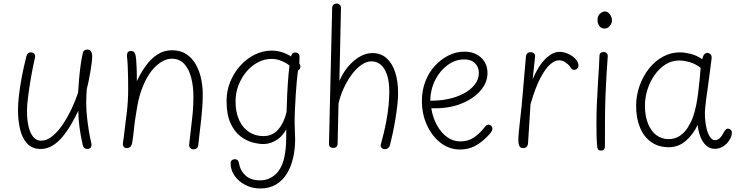

<svg xmlns="http://www.w3.org/2000/svg" viewBox="-20 -835 4177 1089"><path d="M130 -517Q133 -527 139 -532.5Q145 -538 154 -538Q162 -538 168 -535Q174 -532 177.5 -525Q181 -518 178 -507Q164 -444 154 -385Q144 -326 138.5 -280Q133 -234 133 -206Q133 -156 142 -117.5Q151 -79 169 -58Q187 -37 213 -37Q246 -37 277.5 -63Q309 -89 336.5 -130Q364 -171 386.5 -219Q409 -267 423 -310Q425 -346 428.5 -386Q432 -426 437 -463.5Q442 -501 449 -530Q451 -543 458 -548.5Q465 -554 475 -554Q490 -554 496.5 -542.5Q503 -531 503 -515Q503 -501 500 -478Q497 -455 492.5 -427.5Q488 -400 482.5 -374Q477 -348 472 -329Q471 -311 470 -292Q469 -273 469 -254Q469 -212 473.5 -171Q478 -130 484 -93Q490 -56 497 -27Q500 -16 498.5 -7.5Q497 1 491 5.5Q485 10 475 10Q465 10 458.5 4.5Q452 -1 449 -14Q437 -67 431 -112Q425 -157 424 -207Q406 -168 383.5 -129.5Q361 -91 334.5 -59Q308 -27 277 -8.5Q246 10 211 10Q162 10 133.5 -21.5Q105 -53 93.5 -103.5Q82 -154 82 -211Q82 -248 87.5 -295Q93 -342 103.5 -398Q114 -454 130 -517Z M1078 12Q1070 12 1064 8.5Q1058 5 1055 -1.5Q1052 -8 1053 -16Q1061 -93 1069 -157Q1077 -221 1077 -287Q1077 -344 1065 -392.5Q1053 -441 1026 -471.5Q999 -502 954 -502Q911 -502 865.5 -461Q820 -420 788 -339Q777 -311 770.5 -286.5Q764 -262 758.5 -232Q753 -202 746 -154Q744 -144 742.5 -128.5Q741 -113 739 -94.5Q737 -76 734.5 -57Q732 -38 729 -20Q725 -7 717.5 -1Q710 5 699 5Q687 5 682 -2Q677 -9 677 -17Q677 -25 678.5 -33Q680 -41 682 -56Q684 -71 687 -99Q693 -145 700 -204.5Q707 -264 707 -333Q707 -357 706.5 -391Q706 -425 704.5 -459Q703 -493 700 -518Q700 -525 701.5 -531.5Q703 -538 708.5 -542Q714 -546 723 -546Q734 -546 740 -540Q746 -534 749 -521Q751 -512 752.5 -493Q754 -474 755 -451Q756 -428 756 -407.5Q756 -387 756 -375Q780 -425 809 -464.5Q838 -504 874.5 -527Q911 -550 956 -550Q1003 -550 1036 -528.5Q1069 -507 1090 -470.5Q1111 -434 1120.5 -389.5Q1130 -345 1130 -300Q1130 -266 1127.5 -229.5Q1125 -193 1121 -156Q1117 -119 1112.5 -83Q1108 -47 1105 -15Q1104 -1 1096.5 5.5Q1089 12 1078 12Z M1672 -481Q1678 -475 1681 -469Q1684 -463 1684 -457Q1684 -451 1681 -445.5Q1678 -440 1673 -437Q1668 -434 1661 -434Q1655 -434 1644 -443Q1633 -452 1627 -458Q1609 -476 1579 -488.5Q1549 -501 1521 -501Q1480 -501 1443 -481.5Q1406 -462 1377.5 -428Q1349 -394 1332.5 -351Q1316 -308 1316 -261Q1316 -198 1336.5 -153.5Q1357 -109 1393 -86Q1429 -63 1474 -63Q1533 -63 1568 -113Q1603 -163 1612 -239L1622 -138Q1594 -72 1555 -45Q1516 -18 1474 -18Q1447 -18 1411.5 -27.5Q1376 -37 1342.5 -63Q1309 -89 1287 -137.5Q1265 -186 1265 -263Q1265 -319 1285.5 -370Q1306 -421 1341.5 -461Q1377 -501 1423.5 -524.5Q1470 -548 1522 -548Q1560 -548 1598.5 -532Q1637 -516 1672 -481ZM1630 -511Q1632 -521 1635.5 -527Q1639 -533 1644.5 -535Q1650 -537 1656 -537Q1665 -537 1669.5 -533.5Q1674 -530 1676.5 -524Q1679 -518 1679 -511Q1679 -479 1675.5 -461.5Q1672 -444 1668 -418Q1666 -402 1663 -370Q1660 -338 1657.5 -298.5Q1655 -259 1653 -217Q1651 -175 1651 -139Q1651 -121 1652.5 -92.5Q1654 -64 1654 -45Q1654 10 1642.5 60.5Q1631 111 1607 150Q1583 189 1545.5 211.5Q1508 234 1457 234Q1411 234 1372.5 214.5Q1334 195 1311 162.5Q1288 130 1288 92Q1288 80 1295 74Q1302 68 1312 68Q1322 68 1327.5 73Q1333 78 1335 89Q1342 132 1372 160Q1402 188 1456 188Q1488 188 1515 173.5Q1542 159 1559 136Q1584 102 1593.5 53.5Q1603 5 1603 -46Q1603 -108 1604.5 -173Q1606 -238 1609 -301Q1612 -364 1617 -418Q1622 -472 1630 -511Z M2087 -487Q2058 -487 2029 -466.5Q2000 -446 1974.5 -411.5Q1949 -377 1929.5 -334.5Q1910 -292 1900 -248L1895 -22Q1895 -13 1892 -7Q1889 -1 1883 1.5Q1877 4 1870 4Q1859 4 1852 -2Q1845 -8 1846 -22L1864 -790Q1865 -803 1872 -809Q1879 -815 1890 -815Q1897 -815 1902 -812Q1907 -809 1910.5 -804Q1914 -799 1914 -790L1905 -376Q1926 -424 1956.5 -459.5Q1987 -495 2022 -514.5Q2057 -534 2092 -534Q2140 -534 2172.5 -505Q2205 -476 2221.5 -425Q2238 -374 2238 -306Q2238 -276 2233.5 -236.5Q2229 -197 2222 -155.5Q2215 -114 2207 -76.5Q2199 -39 2192 -13Q2190 -5 2186 0Q2182 5 2176.5 8Q2171 11 2163 11Q2152 11 2144 3Q2136 -5 2141 -20Q2159 -84 2169.5 -139Q2180 -194 2184 -238Q2188 -282 2188 -315Q2188 -373 2175 -411Q2162 -449 2139.5 -468Q2117 -487 2087 -487Z M2373 -263Q2373 -322 2392.5 -373Q2412 -424 2446.5 -461.5Q2481 -499 2524 -520.5Q2567 -542 2613 -542Q2672 -542 2708.5 -508.5Q2745 -475 2745 -420Q2745 -367 2705 -320.5Q2665 -274 2593.5 -246Q2522 -218 2426 -221Q2435 -167 2458.5 -124.5Q2482 -82 2516 -57.5Q2550 -33 2590 -33Q2636 -33 2667 -54.5Q2698 -76 2720 -103Q2733 -119 2738.5 -123.5Q2744 -128 2750 -128Q2760 -128 2766.5 -121Q2773 -114 2773 -106Q2773 -97 2766.5 -87Q2760 -77 2748 -65Q2711 -26 2673 -6.5Q2635 13 2590 13Q2528 13 2479 -25Q2430 -63 2401.5 -125.5Q2373 -188 2373 -263ZM2420 -264Q2473 -263 2522.5 -273.5Q2572 -284 2611 -305Q2650 -326 2673 -355.5Q2696 -385 2696 -421Q2696 -454 2674.5 -476Q2653 -498 2613 -498Q2563 -498 2519.5 -466.5Q2476 -435 2449 -382.5Q2422 -330 2420 -264Z M2963 -514Q2964 -523 2967.5 -528.5Q2971 -534 2977 -536.5Q2983 -539 2989 -539Q2996 -539 3002 -536.5Q3008 -534 3012 -528.5Q3016 -523 3015 -514L3001 -385Q3033 -461 3073.5 -501Q3114 -541 3154 -541Q3177 -541 3202 -530Q3227 -519 3244 -501Q3261 -483 3261 -463Q3261 -453 3254 -446Q3247 -439 3236 -439Q3226 -439 3220.5 -446.5Q3215 -454 3210 -461Q3203 -470 3187 -481.5Q3171 -493 3149 -493Q3127 -493 3100 -469.5Q3073 -446 3044.5 -391.5Q3016 -337 2989 -244L2975 -23Q2974 -9 2966.5 -2Q2959 5 2949 5Q2931 5 2925.5 -7.5Q2920 -20 2920 -37Q2920 -59 2923 -90.5Q2926 -122 2930.5 -160Q2935 -198 2939 -237Z M3380 -517Q3380 -529 3386.5 -534.5Q3393 -540 3403 -540Q3410 -540 3415.5 -537.5Q3421 -535 3424.5 -529Q3428 -523 3427 -514Q3423 -462 3420 -409.5Q3417 -357 3414.5 -298Q3412 -239 3411.5 -167Q3411 -95 3411 -4Q3411 6 3406 12.5Q3401 19 3389 19Q3376 19 3372 12Q3368 5 3367 -6Q3364 -38 3363.5 -71Q3363 -104 3363 -139Q3363 -193 3365.5 -251.5Q3368 -310 3371.5 -364Q3375 -418 3377.5 -458.5Q3380 -499 3380 -517ZM3369 -721Q3369 -745 3383 -757.5Q3397 -770 3411 -770Q3427 -770 3439 -754Q3451 -738 3451 -718Q3451 -708 3445.5 -697.5Q3440 -687 3430.5 -680Q3421 -673 3409 -673Q3390 -673 3379.5 -687.5Q3369 -702 3369 -721Z M3588 -234Q3588 -293 3607.5 -348Q3627 -403 3661 -446Q3695 -489 3740 -513.5Q3785 -538 3836 -538Q3861 -538 3895.5 -530Q3930 -522 3963 -499Q3968 -521 3975.5 -528Q3983 -535 3991 -535Q4001 -535 4009.5 -527.5Q4018 -520 4016 -502Q4012 -470 4005.5 -421Q3999 -372 3993 -327Q3991 -313 3987 -285.5Q3983 -258 3980.5 -231Q3978 -204 3978 -189Q3979 -144 3986.5 -110.5Q3994 -77 4007 -58.5Q4020 -40 4034 -40Q4048 -40 4060 -49.5Q4072 -59 4083 -81Q4089 -92 4096 -99.5Q4103 -107 4112 -105Q4121 -103 4125.5 -98Q4130 -93 4131 -85.5Q4132 -78 4129 -67Q4125 -51 4112 -33Q4099 -15 4079 -3Q4059 9 4034 9Q4006 9 3985.5 -9.5Q3965 -28 3953 -58.5Q3941 -89 3937 -126Q3910 -70 3868.5 -35Q3827 0 3774 0Q3714 0 3672.5 -30Q3631 -60 3609.5 -113Q3588 -166 3588 -234ZM3638 -236Q3638 -178 3655 -135Q3672 -92 3702 -69Q3732 -46 3772 -46Q3809 -46 3836 -64.5Q3863 -83 3881 -111.5Q3899 -140 3910 -170Q3920 -197 3927.5 -233Q3935 -269 3940 -309Q3945 -349 3948.5 -386Q3952 -423 3954 -450Q3924 -474 3890.5 -483Q3857 -492 3833 -492Q3790 -492 3754.5 -469.5Q3719 -447 3692.5 -409Q3666 -371 3652 -326Q3638 -281 3638 -236Z"/></svg>

Font: Playpen Sans ExtraLight
Style: Regular
Weight: 250
Designer: Laura Meseguer, Veronika Burian, José Scaglione
Foundry: TypeTogether
Version: Version 1.001